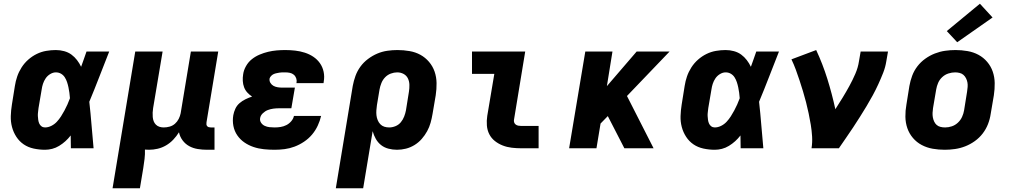

<svg xmlns="http://www.w3.org/2000/svg" viewBox="-20 -797 5440 1032"><path d="M222 8Q191 8 161 1.5Q131 -5 107.5 -21Q84 -37 68 -61.5Q52 -86 44.5 -114.5Q37 -143 38 -173.5Q39 -204 44 -235L60 -335Q64 -361 72.5 -386Q81 -411 96 -434.5Q111 -458 132 -476.5Q153 -495 177.5 -507Q202 -519 228.5 -523.5Q255 -528 280 -528Q303 -528 325 -522Q347 -516 364 -503.5Q381 -491 394 -474Q407 -457 416 -438Q423 -458 430.5 -478.5Q438 -499 445 -520H567Q540 -452 514 -384.5Q488 -317 460 -250Q467 -188 472 -125Q477 -62 483 0H361Q361 -17 360.5 -34Q360 -51 360 -69Q347 -52 331.5 -38Q316 -24 298 -13Q280 -2 260.5 3Q241 8 222 8ZM222 -112Q239 -112 256 -120.5Q273 -129 285.5 -142.5Q298 -156 308 -171.5Q318 -187 326.5 -203Q335 -219 342.5 -235.5Q350 -252 356 -269Q355 -284 353 -298.5Q351 -313 348 -327.5Q345 -342 340.5 -355.5Q336 -369 328.5 -381Q321 -393 308.5 -400.5Q296 -408 280 -408Q265 -408 250 -399Q235 -390 225.5 -376Q216 -362 211 -346.5Q206 -331 204 -316L187 -216Q186 -205 184.5 -194.5Q183 -184 183.5 -173.5Q184 -163 185.5 -152.5Q187 -142 191 -133Q195 -124 203 -118Q211 -112 222 -112Z M585 215 707 -520H854L803 -216Q801 -204 800.5 -192Q800 -180 801 -168Q802 -156 806 -145.5Q810 -135 818 -127Q826 -119 837 -115.5Q848 -112 860 -112Q876 -112 892 -116.5Q908 -121 920.5 -132Q933 -143 940.5 -158Q948 -173 951 -188L1006 -520H1153L1090 -140Q1089 -134 1089.5 -128.5Q1090 -123 1093.5 -119Q1097 -115 1102 -113.5Q1107 -112 1113 -112H1133V8H1093Q1068 8 1043 4Q1018 0 997 -11.5Q976 -23 961.5 -42.5Q947 -62 942 -86Q929 -65 911.5 -46.5Q894 -28 872.5 -15.5Q851 -3 827.5 2.5Q804 8 781 8Q775 8 770 7.5Q765 7 759 7Q760 32 757 57Q754 82 750 107L732 215Z M1456 8Q1427 8 1398 5Q1369 2 1342.5 -7Q1316 -16 1293.5 -31.5Q1271 -47 1255.5 -69.5Q1240 -92 1234.5 -120Q1229 -148 1234 -178Q1237 -195 1245 -212.5Q1253 -230 1267.5 -242.5Q1282 -255 1299.5 -263.5Q1317 -272 1335 -278Q1321 -287 1309.5 -299.5Q1298 -312 1292 -328Q1286 -344 1285 -362Q1284 -380 1287 -398Q1290 -420 1302.5 -442Q1315 -464 1334 -479Q1353 -494 1375.5 -503.5Q1398 -513 1421 -518.5Q1444 -524 1467 -526Q1490 -528 1513 -528Q1540 -528 1566.5 -525Q1593 -522 1618 -514Q1643 -506 1664 -492Q1685 -478 1699.5 -457.5Q1714 -437 1719.5 -411Q1725 -385 1720 -358Q1720 -356 1719.5 -354Q1719 -352 1719 -350H1573Q1573 -351 1573 -351.5Q1573 -352 1574 -353Q1576 -365 1572 -376.5Q1568 -388 1559 -395.5Q1550 -403 1538 -405.5Q1526 -408 1513 -408Q1505 -408 1497 -408Q1489 -408 1481.5 -406.5Q1474 -405 1466 -403.5Q1458 -402 1450.5 -398.5Q1443 -395 1437 -388.5Q1431 -382 1429 -375Q1427 -362 1433.5 -351.5Q1440 -341 1450 -335.5Q1460 -330 1472.5 -328Q1485 -326 1498 -326H1565L1546 -215H1479Q1464 -215 1449 -213Q1434 -211 1419.5 -205.5Q1405 -200 1392.5 -188Q1380 -176 1378 -161Q1376 -148 1383.5 -137Q1391 -126 1403 -120.5Q1415 -115 1428.5 -113.5Q1442 -112 1456 -112Q1472 -112 1488 -114.5Q1504 -117 1519 -124.5Q1534 -132 1545.5 -145.5Q1557 -159 1560 -174H1706Q1700 -148 1688 -122Q1676 -96 1657.5 -74Q1639 -52 1614.5 -35.5Q1590 -19 1563.5 -9Q1537 1 1510 4.5Q1483 8 1456 8Z M1785 215 1876 -335Q1881 -362 1890.5 -388.5Q1900 -415 1917 -438.5Q1934 -462 1958 -480Q1982 -498 2008 -509Q2034 -520 2061.5 -524Q2089 -528 2116 -528Q2149 -528 2181 -522.5Q2213 -517 2239.5 -502.5Q2266 -488 2286 -464.5Q2306 -441 2316 -412Q2326 -383 2326.5 -350.5Q2327 -318 2322 -285L2305 -185Q2301 -161 2294.5 -137.5Q2288 -114 2276 -92Q2264 -70 2247 -50.5Q2230 -31 2208 -17.5Q2186 -4 2162 2Q2138 8 2114 8Q2090 8 2067.5 2Q2045 -4 2028 -17.5Q2011 -31 2000 -50.5Q1989 -70 1983 -92L1932 215ZM2072 -112Q2089 -112 2106 -119Q2123 -126 2134.5 -140Q2146 -154 2152.5 -171Q2159 -188 2162 -204L2178 -304Q2181 -323 2180.5 -341.5Q2180 -360 2172.5 -375.5Q2165 -391 2149.5 -399.5Q2134 -408 2115 -408Q2098 -408 2080.5 -401.5Q2063 -395 2050 -381.5Q2037 -368 2030 -350.5Q2023 -333 2020 -316L2006 -232Q2004 -218 2003 -204Q2002 -190 2003.5 -177Q2005 -164 2010 -151.5Q2015 -139 2024 -129.5Q2033 -120 2045.5 -116Q2058 -112 2072 -112Z M2782 0Q2756 0 2730.5 -3Q2705 -6 2682 -15Q2659 -24 2640 -39Q2621 -54 2610 -75.5Q2599 -97 2597 -122.5Q2595 -148 2599 -174L2637 -400H2517V-520H2803L2743 -155Q2741 -147 2743.5 -139.5Q2746 -132 2752 -127.5Q2758 -123 2766 -121.5Q2774 -120 2782 -120H2875V0Z M3039 0 3126 -520H3272L3242 -334L3402 -520H3579L3350 -281L3493 0H3336L3247 -173L3208 -133L3186 0Z M3822 8Q3791 8 3761 1.5Q3731 -5 3707.5 -21Q3684 -37 3668 -61.5Q3652 -86 3644.5 -114.5Q3637 -143 3638 -173.5Q3639 -204 3644 -235L3660 -335Q3664 -361 3672.5 -386Q3681 -411 3696 -434.5Q3711 -458 3732 -476.5Q3753 -495 3777.5 -507Q3802 -519 3828.5 -523.5Q3855 -528 3880 -528Q3903 -528 3925 -522Q3947 -516 3964 -503.5Q3981 -491 3994 -474Q4007 -457 4016 -438Q4023 -458 4030.5 -478.5Q4038 -499 4045 -520H4167Q4140 -452 4114 -384.5Q4088 -317 4060 -250Q4067 -188 4072 -125Q4077 -62 4083 0H3961Q3961 -17 3960.5 -34Q3960 -51 3960 -69Q3947 -52 3931.5 -38Q3916 -24 3898 -13Q3880 -2 3860.5 3Q3841 8 3822 8ZM3822 -112Q3839 -112 3856 -120.5Q3873 -129 3885.5 -142.5Q3898 -156 3908 -171.5Q3918 -187 3926.5 -203Q3935 -219 3942.5 -235.5Q3950 -252 3956 -269Q3955 -284 3953 -298.5Q3951 -313 3948 -327.5Q3945 -342 3940.5 -355.5Q3936 -369 3928.5 -381Q3921 -393 3908.5 -400.5Q3896 -408 3880 -408Q3865 -408 3850 -399Q3835 -390 3825.5 -376Q3816 -362 3811 -346.5Q3806 -331 3804 -316L3787 -216Q3786 -205 3784.5 -194.5Q3783 -184 3783.5 -173.5Q3784 -163 3785.5 -152.5Q3787 -142 3791 -133Q3795 -124 3803 -118Q3811 -112 3822 -112Z M4342 0Q4347 -32 4345 -64Q4343 -96 4338 -126.5Q4333 -157 4326.5 -187.5Q4320 -218 4312.5 -247.5Q4305 -277 4296 -306.5Q4287 -336 4277.5 -365Q4268 -394 4257.5 -422.5Q4247 -451 4234 -478L4367 -528Q4402 -453 4427 -373Q4452 -293 4470 -210Q4490 -241 4509 -272Q4528 -303 4545.5 -335Q4563 -367 4577.5 -400.5Q4592 -434 4597 -468L4606 -520H4753L4744 -468Q4739 -436 4727 -405.5Q4715 -375 4701 -344.5Q4687 -314 4671 -284.5Q4655 -255 4637.5 -226Q4620 -197 4602 -168.5Q4584 -140 4565.5 -112Q4547 -84 4527.5 -56Q4508 -28 4489 0Z M5058 8Q5025 8 4993.5 2.5Q4962 -3 4934.5 -17.5Q4907 -32 4887 -55.5Q4867 -79 4857 -108Q4847 -137 4846.5 -169.5Q4846 -202 4852 -235L4868 -335Q4873 -363 4883 -390Q4893 -417 4911 -440.5Q4929 -464 4953.5 -481.5Q4978 -499 5005 -509.5Q5032 -520 5060 -524Q5088 -528 5116 -528Q5148 -528 5180 -522.5Q5212 -517 5239 -502.5Q5266 -488 5286 -464.5Q5306 -441 5316 -412Q5326 -383 5326.5 -350.5Q5327 -318 5322 -285L5305 -185Q5301 -157 5290.5 -130Q5280 -103 5262 -79.5Q5244 -56 5219.5 -38.5Q5195 -21 5168 -10.5Q5141 0 5113 4Q5085 8 5058 8ZM5060 -112Q5078 -112 5096 -118Q5114 -124 5128.5 -137.5Q5143 -151 5151 -168.5Q5159 -186 5162 -204L5178 -304Q5180 -317 5181 -329.5Q5182 -342 5180 -353.5Q5178 -365 5172.5 -376Q5167 -387 5158.5 -394.5Q5150 -402 5138 -405Q5126 -408 5114 -408Q5096 -408 5077.5 -402Q5059 -396 5044.5 -382.5Q5030 -369 5022.5 -351.5Q5015 -334 5012 -316L4995 -216Q4993 -203 4992.5 -190.5Q4992 -178 4994 -166.5Q4996 -155 5001 -144Q5006 -133 5014.5 -125.5Q5023 -118 5035 -115Q5047 -112 5060 -112ZM5125 -570 5069 -630 5247 -777 5315 -703Z"/></svg>

Font: Iosevka SS04 Hv Ex Obl
Style: Regular
Weight: 900
Width: 7
Italic angle: -9°
Monospace: yes
Designer: Belleve Invis
Foundry: Belleve Invis
Version: Version 19.0.0; ttfautohint (v1.8.4)